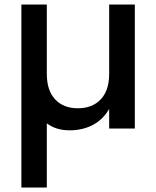

<svg xmlns="http://www.w3.org/2000/svg" viewBox="-20 -571 694 853"><path d="M579 -551V0H465V-87Q438 -40 392.5 -16Q347 8 289 8Q229 8 188 -23V262H75V-551H188V-243Q188 -169 225 -129.5Q262 -90 326 -90Q390 -90 427.5 -129.5Q465 -169 465 -243V-551Z"/></svg>

Font: Poppins-tnum Medium
Style: Regular
Weight: 500
Designer: Ninad Kale (Devanagari), Jonny Pinhorn (Latin)
Foundry: Indian Type Foundry
Version: Version 4.004